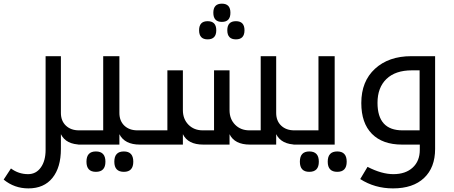

<svg xmlns="http://www.w3.org/2000/svg" viewBox="-86 -793 2491 1053"><path d="M248 23.9V-57.1C266.6 -19 303.9 0 359.9 0H362.8V-78.1H347.2C317.5 -78.1 293.6 -86.8 275.4 -104C257.2 -121.3 248 -144.5 248 -173.8V-484.9H164.1V28.8C164.1 68.8 155.4 101.1 137.9 125.5C120.5 149.9 97.2 162.1 67.9 162.1C33.4 162.1 2.1 151.7 -25.9 130.9L-65.9 191.9C-26.9 224.1 18.4 240.2 69.8 240.2C126.8 240.2 170.7 221 201.7 182.6C232.6 144.2 248 91.3 248 23.9Z M343.3 -78.1V0H568.8V-57.1C588.1 -19 625.5 0 681.2 0H704.1V-78.1H668C638 -78.1 614 -86.8 595.9 -104C577.9 -121.3 568.8 -144.5 568.8 -173.8V-484.9H480V-78.1ZM439.9 37.6C405.4 37.6 388.2 56.3 388.2 93.8C388.2 130.9 405.4 149.4 439.9 149.4C474.8 149.4 492.2 130.9 492.2 93.8C492.2 56.3 474.8 37.6 439.9 37.6ZM593.3 37.6C558.4 37.6 541 56.3 541 93.8C541 130.9 558.4 149.4 593.3 149.4C627.8 149.4 645 130.9 645 93.8C645 56.3 627.8 37.6 593.3 37.6Z M684.1 0H917V-57.1C935.5 -19 972.8 0 1028.8 0H1172.9V-57.1C1191.4 -19 1228.7 0 1284.7 0H1428.7V-57.1C1447.9 -19 1485.4 0 1541 0H1543.9V-78.1H1527.8C1498.2 -78.1 1474.3 -86.8 1456.1 -104C1437.8 -121.3 1428.7 -144.5 1428.7 -173.8V-484.9H1343.8V-78.1H1281.7C1249.8 -78.1 1223.7 -88.5 1203.4 -109.1C1183 -129.8 1172.9 -156.4 1172.9 -189V-407.2H1087.9V-78.1H1025.9C994 -78.1 967.9 -88.5 947.5 -109.1C927.2 -129.8 917 -156.4 917 -189V-407.2H832V-78.1H684.1ZM1130.9 -772.9C1099.6 -772.9 1084 -756.3 1084 -723.1C1084 -689.6 1099.6 -672.9 1130.9 -672.9C1162.1 -672.9 1177.7 -689.6 1177.7 -723.1C1177.7 -756.3 1162.1 -772.9 1130.9 -772.9ZM1052.7 -676.8C1021.5 -676.8 1005.9 -660.2 1005.9 -627C1005.9 -593.8 1021.5 -577.1 1052.7 -577.1C1084.3 -577.1 1100.1 -593.8 1100.1 -627C1100.1 -660.2 1084.3 -676.8 1052.7 -676.8ZM1208 -676.8C1176.4 -676.8 1160.6 -660.2 1160.6 -627C1160.6 -593.8 1176.4 -577.1 1208 -577.1C1239.3 -577.1 1254.9 -593.8 1254.9 -627C1254.9 -660.2 1239.3 -676.8 1208 -676.8Z M1523.9 -78.1V0H1749.5V-484.9H1660.6V-78.1ZM1610.4 37.6C1575.8 37.6 1558.6 56.3 1558.6 93.8C1558.6 130.9 1575.8 149.4 1610.4 149.4C1645.2 149.4 1662.6 130.9 1662.6 93.8C1662.6 56.3 1645.2 37.6 1610.4 37.6ZM1763.7 37.6C1728.8 37.6 1711.4 56.3 1711.4 93.8C1711.4 130.9 1728.8 149.4 1763.7 149.4C1798.2 149.4 1815.4 130.9 1815.4 93.8C1815.4 56.3 1798.2 37.6 1763.7 37.6Z M2300.3 23.9V-484.9H2169.4C2087.1 -484.9 2020.8 -461.9 1970.7 -416C1920.6 -370.1 1895.5 -307.5 1895.5 -228C1895.5 -154.5 1915 -98.1 1953.9 -58.8C1992.8 -19.6 2047.7 0 2118.7 0H2216.3V28.8C2216.3 69.8 2203.3 102.3 2177.2 126.2C2151.2 150.1 2115.9 162.1 2071.3 162.1C2028.6 162.1 1981.4 148.8 1929.7 122.1L1889.6 189C1942.7 223.1 2002.6 240.2 2069.3 240.2C2142.6 240.2 2199.4 221.2 2239.7 183.1C2280.1 145 2300.3 92 2300.3 23.9ZM2172.4 -407.2H2215.3V-78.1H2121.6C2030.1 -78.1 1984.4 -128.4 1984.4 -229C1984.4 -284.7 2000.7 -328.3 2033.4 -359.9C2066.2 -391.4 2112.5 -407.2 2172.4 -407.2Z"/></svg>

Font: Droid Sans Arabic
Style: Regular
Weight: 400
Foundry: Ascender Corporation
Version: Version 1.00